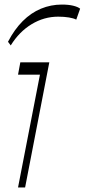

<svg xmlns="http://www.w3.org/2000/svg" viewBox="-20 -821 371 841"><path d="M59 0 155 -494H59L69 -548H196L90 0ZM27 -622 15 -638Q43 -692 79.5 -728.5Q116 -765 159.5 -783Q203 -801 251 -801Q280 -801 300.5 -796Q321 -791 331 -783L314 -735Q303 -741 282 -744.5Q261 -748 235 -748Q173 -748 118.5 -715Q64 -682 27 -622Z"/></svg>

Font: Savate ExtraLight
Style: Italic
Weight: 200
Italic angle: -11°
Designer: Max Esnée
Foundry: Plomb Type
Version: Version 2.000